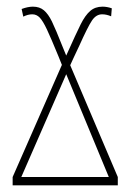

<svg xmlns="http://www.w3.org/2000/svg" viewBox="-20 -557 392 577"><path d="M18 -25 166 -362 156 -387Q133 -443 121 -468.5Q109 -494 99.5 -504Q90 -514 77 -514Q64 -514 50 -507L45 -530Q64 -537 79 -537Q99 -537 112 -526Q125 -515 136 -492.5Q147 -470 170 -412L179 -390Q209 -457 222.5 -484Q236 -511 251 -524Q266 -537 288 -537Q302 -537 316 -532L314 -508Q300 -514 287 -514Q269 -514 256.5 -495.5Q244 -477 218 -419L202 -385L191 -361L334 -25V0H18ZM307 -25 179 -334 44 -25Z"/></svg>

Font: Noto Sans Display Thin Cond
Style: Regular
Weight: 250
Width: 3
Designer: Monotype Design team
Foundry: Monotype Imaging Inc.
Version: Version 1.000